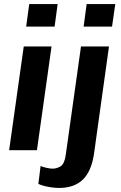

<svg xmlns="http://www.w3.org/2000/svg" viewBox="-20 -740 594 946"><path d="M25 0 97 -511H234L162 0ZM109 -609 124 -720H264L249 -609ZM271 186Q255 186 236 183.5Q217 181 199 176.5Q181 172 169 166L180 78Q191 83 209.5 87Q228 91 239 91Q260 91 279 79Q298 67 304 23L379 -511H517L443 19Q430 105 387.5 145.5Q345 186 271 186ZM392 -609 407 -720H548L532 -609Z"/></svg>

Font: Chivo Medium SemiBold
Style: Italic
Weight: 600
Italic angle: -8.05°
Version: Version 2.002